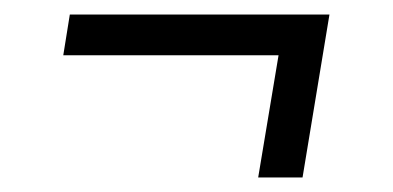

<svg xmlns="http://www.w3.org/2000/svg" viewBox="-20 -388 540 264"><path d="M396 -144H335L363 -312H67L76 -368H433Z"/></svg>

Font: Iosevka Slab Light
Style: Italic
Weight: 300
Italic angle: -9°
Monospace: yes
Designer: Belleve Invis
Foundry: Belleve Invis
Version: Version 11.1.1; ttfautohint (v1.8.3)